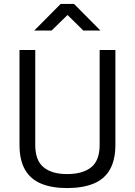

<svg xmlns="http://www.w3.org/2000/svg" viewBox="-20 -945 685 975"><path d="M320 10Q244 10 190 -12Q136 -34 107.5 -82.5Q79 -131 79 -211V-691H159V-209Q159 -130 201.5 -95.5Q244 -61 320 -61Q400 -61 443 -95.5Q486 -130 486 -209V-691H566V-211Q566 -132 537.5 -83Q509 -34 454 -12Q399 10 320 10ZM154 -790 288 -925H356L490 -790H403L323 -869L242 -790Z"/></svg>

Font: Cairo
Style: Regular
Weight: 400
Designer: Mohamed Gaber, Accademia di Belle Arti di Urbino
Foundry: Kief Type Foundry, Accademia di Belle Arti di Urbino
Version: Version 3.120